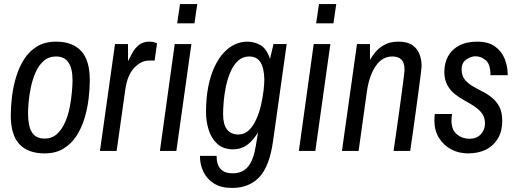

<svg xmlns="http://www.w3.org/2000/svg" viewBox="-20 -743 2547 945"><path d="M199 12Q118 12 75.5 -33.5Q33 -79 33 -175Q33 -218 39 -267.5Q45 -317 59.5 -365Q74 -413 99 -452Q124 -491 162.5 -514.5Q201 -538 256 -538Q337 -538 379.5 -492Q422 -446 422 -349Q422 -306 416 -256.5Q410 -207 395.5 -159.5Q381 -112 356 -73.5Q331 -35 292.5 -11.5Q254 12 199 12ZM199 -61Q236 -61 260.5 -83.5Q285 -106 300.5 -141.5Q316 -177 323.5 -216.5Q331 -256 334 -291.5Q337 -327 337 -348Q337 -406 317 -435.5Q297 -465 256 -465Q220 -465 195 -443Q170 -421 155 -386.5Q140 -352 132 -313.5Q124 -275 121 -241Q118 -207 118 -186Q118 -123 137 -92Q156 -61 199 -61Z M472 0 546 -526H610V-442Q620 -462 632.5 -484.5Q645 -507 665 -522.5Q685 -538 715 -538Q732 -538 742.5 -534Q753 -530 753 -530L741 -445H714Q675 -445 641 -409.5Q607 -374 597 -304L554 0Z M767 0 840 -526H922L848 0ZM852 -628 866 -723H951L937 -628Z M1122 182Q1068 182 1033 160Q998 138 981 102Q964 66 964 24H1046Q1046 67 1065.5 88.5Q1085 110 1125 110Q1174 110 1201 77Q1228 44 1239 -25L1250 -91Q1223 -48 1194 -28Q1165 -8 1128 -8Q1079 -8 1049.5 -35Q1020 -62 1007 -104Q994 -146 994 -190Q994 -262 1005.5 -318.5Q1017 -375 1037 -416.5Q1057 -458 1082.5 -485Q1108 -512 1137.5 -525Q1167 -538 1196 -538Q1234 -538 1263.5 -520Q1293 -502 1309 -453L1326 -526H1391L1324 -49Q1307 74 1257 128Q1207 182 1122 182ZM1154 -81Q1183 -81 1204.5 -101.5Q1226 -122 1241 -155Q1256 -188 1264.5 -225Q1273 -262 1277 -296Q1281 -330 1281 -352Q1280 -408 1262 -436.5Q1244 -465 1207 -465Q1174 -465 1151.5 -444Q1129 -423 1114.5 -389.5Q1100 -356 1092 -317.5Q1084 -279 1081 -243Q1078 -207 1078 -182Q1078 -81 1154 -81Z M1451 0 1524 -526H1606L1532 0ZM1536 -628 1550 -723H1635L1621 -628Z M1663 0 1737 -526H1801V-448Q1809 -463 1825.5 -484Q1842 -505 1870.5 -521.5Q1899 -538 1941 -538Q1985 -538 2009.5 -521Q2034 -504 2044.5 -477Q2055 -450 2055 -420Q2055 -412 2051 -378.5Q2047 -345 2040.5 -297.5Q2034 -250 2027 -198Q2020 -146 2013.5 -101Q2007 -56 2003 -28Q1999 0 1999 0H1917Q1917 0 1921 -27Q1925 -54 1931 -96.5Q1937 -139 1944 -188.5Q1951 -238 1957 -283.5Q1963 -329 1967 -361Q1971 -393 1971 -401Q1971 -435 1955.5 -450Q1940 -465 1911 -465Q1861 -465 1829 -417.5Q1797 -370 1786 -294L1745 0Z M2283 12Q2238 12 2200.5 -8Q2163 -28 2140.5 -64.5Q2118 -101 2118 -150Q2118 -158 2118.5 -166Q2119 -174 2120 -182H2205Q2204 -174 2203 -166Q2202 -158 2202 -150Q2202 -104 2228.5 -82Q2255 -60 2291 -60Q2326 -60 2346.5 -82Q2367 -104 2367 -135Q2367 -165 2352.5 -184.5Q2338 -204 2315.5 -219Q2293 -234 2267 -248Q2241 -262 2218.5 -280Q2196 -298 2181.5 -324.5Q2167 -351 2167 -390Q2167 -432 2185 -465.5Q2203 -499 2239.5 -518.5Q2276 -538 2329 -538Q2383 -538 2416 -514.5Q2449 -491 2464 -453.5Q2479 -416 2479 -373H2394Q2394 -427 2371 -446.5Q2348 -466 2320 -466Q2298 -466 2275 -450Q2252 -434 2252 -402Q2252 -372 2266.5 -353Q2281 -334 2303.5 -320.5Q2326 -307 2352 -294Q2378 -281 2400.5 -263Q2423 -245 2437.5 -218Q2452 -191 2452 -148Q2452 -98 2431 -62Q2410 -26 2372.5 -7Q2335 12 2283 12Z"/></svg>

Font: Archivo Narrow
Style: Italic
Weight: 400
Italic angle: -8°
Designer: Hector Gatti
Foundry: Omnibus-Type
Version: Version 3.002